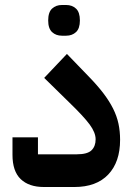

<svg xmlns="http://www.w3.org/2000/svg" viewBox="-20 -749 538 769"><path d="M156 0Q96 0 63 -31.5Q30 -63 30 -129V-199H132V-131H288Q330 -131 346.5 -147Q363 -163 363 -191Q363 -218 339 -250.5Q315 -283 258 -338L157 -437L248 -533L335 -443Q370 -407 394 -375.5Q418 -344 433 -314Q448 -284 454.5 -253.5Q461 -223 461 -189Q461 -100 413.5 -50Q366 0 278 0ZM228 -606Q204 -606 188.5 -620.5Q173 -635 173 -667Q173 -700 188.5 -714.5Q204 -729 228 -729H245Q269 -729 284.5 -714.5Q300 -700 300 -667Q300 -635 284.5 -620.5Q269 -606 245 -606Z"/></svg>

Font: IBM Plex Sans Arabic SmBld
Style: Regular
Weight: 600
Designer: Mike Abbink, Paul van der Laan, Pieter van Rosmalen, Wael Morcos, Khajak Apelian
Foundry: Bold Monday
Version: Version 1.005